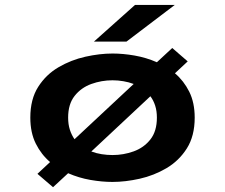

<svg xmlns="http://www.w3.org/2000/svg" viewBox="-20 -730 915 782"><path d="M132.5 -22 184 -70Q148 -100.5 125.8 -145Q103.5 -189.5 103.5 -251Q103.5 -326 135.5 -376.2Q167.5 -426.5 218.5 -456.2Q269.5 -486 327.8 -499Q386 -512 438.5 -512Q481 -512 528.2 -503.8Q575.5 -495.5 619 -476.5L681.5 -534.5L744.5 -480L692.5 -431.5Q728.5 -401 750.8 -356.5Q773 -312 773 -251Q773 -176 741 -125.5Q709 -75 658 -45Q607 -15 548.8 -2Q490.5 11 438 11Q395.5 11 348.2 2.8Q301 -5.5 257.5 -24.5L196 32.5ZM257.5 -251Q257.5 -223.5 264.5 -201.8Q271.5 -180 283.5 -163L524.5 -388Q504.5 -395.5 482.5 -399.2Q460.5 -403 438.5 -403Q393.5 -403 352 -388Q310.5 -373 284 -339.5Q257.5 -306 257.5 -251ZM438.5 -98.5Q483 -98.5 524.5 -113.5Q566 -128.5 592.5 -162Q619 -195.5 619 -251Q619 -278 612 -299.8Q605 -321.5 592.5 -338L352 -113Q372 -105.5 394 -102Q416 -98.5 438.5 -98.5ZM495 -560.5H362.5L530 -710H692Z"/></svg>

Font: Trispace SemiExpanded SemiBold
Style: Regular
Weight: 600
Width: 6
Designer: Tyler Finck
Foundry: Etcetera Type Company
Version: Version 1.210; ttfautohint (v1.8.3)